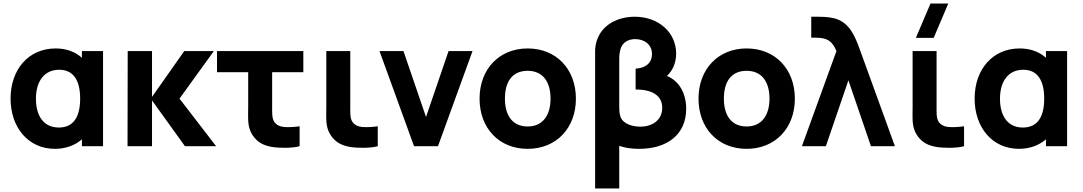

<svg xmlns="http://www.w3.org/2000/svg" viewBox="-20 -830 6148 1090"><path d="M292 15C353 15 406 -5 445 -39V0H565V-540H445V-502C407 -536 356.5 -555 296 -555C141 -555 40 -435 40 -270C40 -108 139 15 292 15ZM314 -106C222 -106 184 -180 184 -269C184 -372 234 -434 316 -434C401 -434 435 -368 435 -270C435 -172 401 -106 314 -106Z M843 0V-260L1030 0H1207L999 -270L1194 -540H1026L843 -280V-540H705L704 0Z M1523 4C1563 11 1639 12 1681 0V-113C1652 -109 1619 -107 1593 -109C1572 -111 1549 -119 1536 -140C1523 -161 1525 -193 1525 -237V-420H1702V-540H1212V-420H1389V-229C1389 -156 1383 -111 1413 -64C1444 -16 1485 -3 1523 4Z M1966.5 4C2006.5 11 2082.5 12 2124.5 0V-113C2095.5 -109 2062.5 -107 2036.5 -109C2015.5 -111 1992.5 -119 1979.5 -140C1966.5 -161 1968.5 -193 1968.5 -237V-540H1832.5V-229C1832.5 -156 1826.5 -111 1856.5 -64C1887.5 -16 1928.5 -3 1966.5 4Z M2466.5 0 2662.5 -540H2526.5L2398.5 -166L2270.5 -540H2134.5L2330.5 0Z M2975.5 15C3137.5 15 3249.5 -102 3249.5 -270C3249.5 -437 3138.5 -555 2975.5 -555C2815.5 -555 2702.5 -439 2702.5 -270C2702.5 -103 2812.5 15 2975.5 15ZM2975.5 -112C2890.5 -112 2846.5 -173 2846.5 -270C2846.5 -364 2886.5 -428 2975.5 -428C3061.5 -428 3105.5 -366 3105.5 -270C3105.5 -177 3062.5 -112 2975.5 -112Z M3495.5 240V-2C3529.5 10 3567.5 15 3608.5 15C3768.5 15 3875.5 -67 3875.5 -212C3875.5 -299 3836.5 -370 3766.5 -399C3802.5 -433 3818.5 -478 3818.5 -526C3818.5 -646 3718.5 -735 3583.5 -735C3491.5 -735 3395.5 -693 3366.5 -594C3360.5 -572 3358.5 -555 3358.5 -540V240ZM3614.5 -111C3570.5 -111 3517.5 -126 3502.5 -167C3495.5 -186 3495.5 -215 3495.5 -225V-493C3495.5 -506 3495.5 -540 3508.5 -566C3525.5 -599 3559.5 -608 3586.5 -608C3635.5 -608 3681.5 -579 3681.5 -523C3681.5 -476 3649.5 -444 3588.5 -440V-322C3677.5 -322 3739.5 -291 3739.5 -218C3739.5 -152 3688.5 -111 3614.5 -111Z M4218.5 15C4380.5 15 4492.5 -102 4492.5 -270C4492.5 -437 4381.5 -555 4218.5 -555C4058.5 -555 3945.5 -439 3945.5 -270C3945.5 -103 4055.5 15 4218.5 15ZM4218.5 -112C4133.5 -112 4089.5 -173 4089.5 -270C4089.5 -364 4129.5 -428 4218.5 -428C4304.5 -428 4348.5 -366 4348.5 -270C4348.5 -177 4305.5 -112 4218.5 -112Z M4668.5 0 4796.5 -374 4924.5 0H5060.5L4864.5 -540C4833.5 -627 4801.5 -706 4712.5 -727C4678.5 -735 4635.5 -735 4624.5 -735H4585.5V-616H4611.5C4677.5 -616 4705.5 -596 4728.5 -540L4532.5 0Z M5179.5 -615H5280.5L5363.5 -810H5262.5ZM5295 4C5335 11 5411 12 5453 0V-113C5424 -109 5391 -107 5365 -109C5344 -111 5321 -119 5308 -140C5295 -161 5297 -193 5297 -237V-540H5161V-229C5161 -156 5155 -111 5185 -64C5216 -16 5257 -3 5295 4Z M5765 15C5826 15 5879 -5 5918 -39V0H6038V-540H5918V-502C5880 -536 5829.5 -555 5769 -555C5614 -555 5513 -435 5513 -270C5513 -108 5612 15 5765 15ZM5787 -106C5695 -106 5657 -180 5657 -269C5657 -372 5707 -434 5789 -434C5874 -434 5908 -368 5908 -270C5908 -172 5874 -106 5787 -106Z"/></svg>

Font: Manrope ExtraBold
Style: Regular
Weight: 800
Designer: Mikhail Sharanda
Foundry: Mikhail Sharanda
Version: Version 4.505